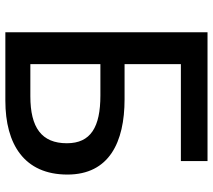

<svg xmlns="http://www.w3.org/2000/svg" viewBox="-58 -718 776 699"><g transform="rotate(90 329.5 -368.0)"><path d="M97 0H346C505 0 615 -69 615 -226C615 -378 497 -434 341 -434H213V-639H566V-736H97ZM213 -91V-346H327C442 -346 501 -311 501 -224C501 -132 444 -91 330 -91Z"/></g></svg>

Font: Source Han Sans KR Medium
Style: Regular
Weight: 500
Designer: Ryoko NISHIZUKA (kana & ideographs); Paul D. Hunt (Latin, Greek & Cyrillic); Wenlong ZHANG (bopomofo); Sandoll Communica
Foundry: Adobe Systems Incorporated
Version: Version 1.001;PS 1.001;hotconv 1.0.78;makeotf.lib2.5.61930